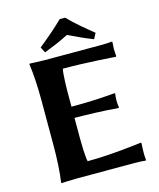

<svg xmlns="http://www.w3.org/2000/svg" viewBox="-123 -920 839 1010"><g transform="rotate(-15 297.0 -415.0)"><path d="M240 -200V-311C288 -311 408 -308 477 -301L480 -304C478 -313 477 -333 477 -342C477 -351 478 -370 480 -379L477 -382C418 -377 358 -372 240 -372V-445C240 -462 241 -553 248 -577C382 -577 534 -565 534 -565L536 -569C535 -577 534 -601 534 -610C534 -618 535 -631 536 -645L534 -648C518 -646 495 -645 474 -645H170C136 -645 86 -648 86 -648L84 -645C92 -588 96 -520 96 -445V-200C96 -125 92 -54 84 0L85 3C85 3 135 0 170 0H484C505 0 528 1 544 3L546 0C545 -13 544 -26 544 -36C544 -46 545 -83 546 -91L544 -95C544 -95 382 -73 248 -73C241 -97 240 -183 240 -200ZM463 -715C418 -751 368 -792 329 -833H299C260 -794 209 -751 164 -715L180 -684C226 -702 273 -721 314 -743C357 -722 401 -702 447 -684Z"/></g></svg>

Font: Libertinus Sans
Style: Bold
Weight: 700
Designer: Philipp H. Poll, Khaled Hosny
Foundry: Caleb Maclennan
Version: Version 7.050;RELEASE